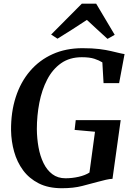

<svg xmlns="http://www.w3.org/2000/svg" viewBox="-20 -1013 722 1042"><path d="M315.5 8.5Q242 8.5 190 -18Q138 -44.5 105.2 -89Q72.5 -133.5 56.8 -189.5Q41 -245.5 40 -305Q39 -404 65.5 -486Q92 -568 143 -627.5Q194 -687 265.8 -719.2Q337.5 -751.5 427.5 -751.5Q482 -751.5 519.2 -746.8Q556.5 -742 582.5 -735.8Q608.5 -729.5 628 -725Q635 -723.5 641.8 -722Q648.5 -720.5 656 -719.5L626.5 -562H542L535.5 -674.5Q518 -685.5 492.2 -694Q466.5 -702.5 424 -702.5Q358 -702.5 311.5 -669.8Q265 -637 236 -581Q207 -525 193.5 -455.2Q180 -385.5 180 -312Q180.5 -261.5 189 -214Q197.5 -166.5 216 -128.2Q234.5 -90 264 -67.8Q293.5 -45.5 335.5 -45.5Q371.5 -45.5 406.8 -53.5Q442 -61.5 465.5 -76.5L495.5 -298L385 -308L391 -361H635L590.5 -42.5Q575 -42 554.2 -37.2Q533.5 -32.5 512 -26.5Q473 -16 426.2 -3.8Q379.5 8.5 315.5 8.5ZM257.5 -825.5 424 -993H502L602.5 -824L563.5 -802Q535.5 -827.5 507.2 -853.5Q479 -879.5 451.5 -905Q413 -879 373 -853.8Q333 -828.5 292 -803Z"/></svg>

Font: Merriweather 48pt SemiBold
Style: Italic
Weight: 600
Italic angle: -7.8°
Designer: Eben Sorkin
Foundry: Eben Sorkin
Version: Version 2.101